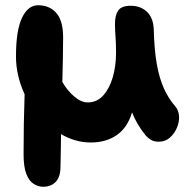

<svg xmlns="http://www.w3.org/2000/svg" viewBox="-20 -534 740 733"><path d="M145 179Q126 179 108.5 168Q91 157 80.5 130Q70 103 70 55Q70 -5 71 -62Q72 -119 74 -174Q41 -246 41 -318Q41 -418 64 -466Q87 -514 125 -514Q169 -514 195 -484.5Q221 -455 221 -391Q221 -350 220 -307Q219 -264 218 -221Q237 -188 263.5 -165.5Q290 -143 315 -143Q350 -143 374 -169.5Q398 -196 410.5 -239Q423 -282 423 -333Q423 -370 421 -393.5Q419 -417 419 -444Q419 -476 431.5 -494Q444 -512 479 -512Q516 -512 540.5 -489.5Q565 -467 567 -422Q569 -344 578.5 -290Q588 -236 605.5 -197Q623 -158 649 -128Q662 -113 663.5 -91Q665 -69 655.5 -46.5Q646 -24 628.5 -8.5Q611 7 586 7Q568 7 556.5 0Q545 -7 537 -16Q503 -57 484 -105Q467 -47 426 -18.5Q385 10 327 10Q296 10 267 1.5Q238 -7 213 -22Q213 16 212 47.5Q211 79 211 101Q211 141 193 160Q175 179 145 179Z"/></svg>

Font: Shantell Sans Normal
Style: Bold
Weight: 700
Designer: Stephen Nixon, Anya Danilova, Shantell Martin
Foundry: Arrow Type
Version: Version 1.009;[a7da0bfa3]